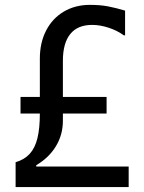

<svg xmlns="http://www.w3.org/2000/svg" viewBox="-20 -761 586 781"><path d="M503.4 0H43.5V-101.1Q79.6 -111.8 101.1 -135.5Q122.6 -159.2 132.3 -199Q142.1 -238.8 142.1 -299.3H63.5V-366.7H142.1V-522.9Q142.1 -587.4 167.7 -637Q193.4 -686.5 239.7 -713.9Q286.1 -741.2 345.7 -741.2Q387.7 -741.2 419.4 -735.1Q451.2 -729 488.8 -717.8V-617.2H483.9Q456.1 -637.2 421.4 -648.4Q386.7 -659.7 355 -659.7Q295.4 -659.7 265.6 -622.3Q235.8 -585 235.8 -513.7V-366.7H413.6V-299.3H235.8V-269.5Q235.8 -212.9 207.5 -166.3Q179.2 -119.6 127.4 -88.9V-83.5H503.4Z"/></svg>

Font: SG Kara Bold
Style: Regular
Weight: 400
Designer: Damoon Khanjanzadeh
Version: Version 1.000